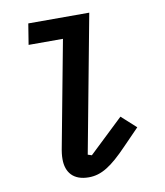

<svg xmlns="http://www.w3.org/2000/svg" viewBox="-84 -810 768 891"><g transform="rotate(-10 300.0 -364.0)"><path d="M262.8 12.1C322.4 12.1 371.4 -19.5 448.5 -99.8L524.1 -177.6L455.6 -239.7L294 -86.3L275.6 -92.3L397 -740.1H109.7L93.8 -641.7H255.7L164.4 -155.5C158.4 -125.4 156.6 -109.4 156.6 -91.6C156.6 -29.5 190.3 12.1 262.8 12.1Z"/></g></svg>

Font: Margiela Mono Italic SmBold It
Style: Regular
Weight: 600
Designer: Mike Abbink, Paul van der Laan, Pieter van Rosmalen
Foundry: Bold Monday
Version: Version 2.003 2021